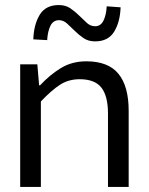

<svg xmlns="http://www.w3.org/2000/svg" viewBox="-20 -741 590 761"><path d="M142 0V-339Q185 -384 218.5 -405.5Q252 -427 296 -427Q356 -427 382 -393.5Q408 -360 408 -291V0H490V-302Q490 -399 449.5 -448.5Q409 -498 322 -498Q265 -498 221 -471Q177 -444 139 -403H135L128 -486H60V0ZM167 -582Q169 -617 180 -639Q191 -661 214 -661Q231 -661 245.5 -648Q260 -635 276 -619Q292 -603 311 -590Q330 -577 357 -577Q409 -577 432.5 -615.5Q456 -654 458 -712L403 -716Q401 -681 390 -659Q379 -637 357 -637Q339 -637 324.5 -650Q310 -663 294 -679Q278 -695 259 -708Q240 -721 213 -721Q161 -721 137.5 -682.5Q114 -644 112 -585Z"/></svg>

Font: Codetta
Style: Regular
Weight: 400
Italic angle: -11°
Designer: Ulrich Proeller
Foundry: PROSA GmbH
Version: Version 2.00;September 29, 2018;FontCreator 11.5.0.2427 64-b